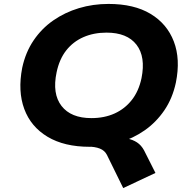

<svg xmlns="http://www.w3.org/2000/svg" viewBox="-20 -736 976 977"><path d="M607 221 524 52Q513 30 488 20Q463 10 424 10L557 -37Q595 -37 625 -31.5Q655 -26 677 -11.5Q699 3 713 29L771 144ZM437 11Q307 11 222 -40Q137 -91 103.5 -181.5Q70 -272 93 -391Q110 -470 151 -530.5Q192 -591 251 -632Q310 -673 381.5 -694.5Q453 -716 532 -716Q662 -716 746 -665.5Q830 -615 864.5 -525Q899 -435 875 -316Q858 -236 816.5 -175Q775 -114 716.5 -73Q658 -32 586.5 -10.5Q515 11 437 11ZM445 -135Q511 -135 563 -158.5Q615 -182 650.5 -227Q686 -272 700 -338Q722 -447 674.5 -508.5Q627 -570 522 -570Q457 -570 404.5 -547Q352 -524 317 -479.5Q282 -435 268 -368Q245 -259 293 -197Q341 -135 445 -135Z"/></svg>

Font: Nunito Sans 7pt SemiExpanded ExtraBold
Style: Italic
Weight: 800
Width: 6
Italic angle: -9°
Designer: Vernon Adams
Foundry: Vernon Adams
Version: Version 3.101;gftools[0.9.27]